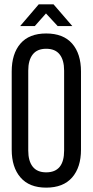

<svg xmlns="http://www.w3.org/2000/svg" viewBox="-20 -862 429 889"><path d="M34.2 -168.9V-530.8Q34.2 -613.3 74.7 -660.2Q115.2 -707 193.8 -707Q272.9 -707 314 -660.2Q355 -613.3 355 -530.8V-168.9Q355 -87.4 314 -40.3Q272.9 6.8 193.8 6.8Q115.7 6.8 75 -40.3Q34.2 -87.4 34.2 -168.9ZM73.2 -741.2 159.2 -841.8H228L314.9 -741.2H247.1L192.9 -799.8L141.1 -741.2ZM110.8 -165Q110.8 -116.2 131.6 -90.1Q152.3 -64 193.8 -64Q276.9 -64 276.9 -165V-535.2Q276.9 -583.5 256.3 -609.9Q235.8 -636.2 193.8 -636.2Q152.3 -636.2 131.6 -609.9Q110.8 -583.5 110.8 -535.2Z"/></svg>

Font: Bebas Neue Regular
Style: Regular
Weight: 400
Designer: Ryoichi Tsunekawa
Foundry: Ryoichi Tsunekawa
Version: Version 001.003